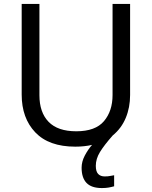

<svg xmlns="http://www.w3.org/2000/svg" viewBox="-20 -734 771 974"><path d="M466 107Q466 136 478 148.5Q490 161 511 161Q528 161 539.5 158.5Q551 156 559 155V211Q545 215 530.5 217.5Q516 220 497 220Q444 220 419 194Q394 168 394 117Q394 86 410 55.5Q426 25 447 1Q408 10 362 10Q228 10 159 -62.5Q90 -135 90 -254V-714H180V-251Q180 -164 226.5 -116Q273 -68 367 -68Q464 -68 507.5 -119.5Q551 -171 551 -252V-714H640V-252Q640 -189 618 -136Q596 -83 552 -47Q508 3 487 37.5Q466 72 466 107Z"/></svg>

Font: Noto Sans
Style: Regular
Weight: 400
Designer: Monotype Design Team
Foundry: Monotype Imaging Inc.
Version: Version 1.902